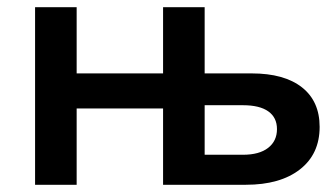

<svg xmlns="http://www.w3.org/2000/svg" viewBox="-20 -511 925 531"><path d="M864 -160Q864 -85 809.5 -42.5Q755 0 660 0H431V-211H192V0H77V-491H192V-308H431V-491H546V-308H676Q766 -308 815 -269.5Q864 -231 864 -160ZM746 -154Q746 -186 722 -203Q698 -220 652 -220H546V-83H652Q697 -83 721.5 -102Q746 -121 746 -154Z"/></svg>

Font: Montserrat Ace
Style: Bold
Weight: 600
Designer: Julieta Ulanovsky
Foundry: Julieta Ulanovsky
Version: Version 1